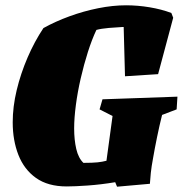

<svg xmlns="http://www.w3.org/2000/svg" viewBox="-20 -692 714 725"><path d="M422 13 415 -4Q361 5 311.5 8.5Q262 12 232 12Q161 12 116 -20Q71 -52 49.5 -107Q28 -162 28 -230Q28 -289 43 -351.5Q58 -414 84 -474.5Q110 -535 144 -586Q189 -611 242.5 -630.5Q296 -650 351 -661Q406 -672 456 -672Q500 -672 545 -664.5Q590 -657 627 -643L634 -625L577 -412L452 -404L447 -590H442Q420 -589 391 -586.5Q362 -584 344 -579Q327 -543 312 -496Q297 -449 285 -397Q273 -345 266.5 -295.5Q260 -246 260 -207Q260 -164 268 -129.5Q276 -95 295 -77Q330 -77 348.5 -79Q367 -81 382 -85L405 -254L356 -279L367 -317Q438 -319 509 -322Q580 -325 650 -327L647 -279L592 -258Q582 -218 573 -174Q564 -130 558 -95Q552 -63 549.5 -39.5Q547 -16 546 2Z"/></svg>

Font: Labrada Black
Style: Italic
Weight: 900
Italic angle: -7°
Designer: Mercedes Jáuregui
Foundry: Omnibus-Type Team
Version: Version 1.000; ttfautohint (v1.8.4.7-5d5b)